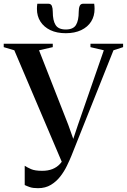

<svg xmlns="http://www.w3.org/2000/svg" viewBox="-36 -972 666 1006"><path d="M163 14Q136.5 14 120.5 8.5Q104.5 3 93.5 -2.5V-103.5Q107 -94.5 127 -85.8Q147 -77 185.5 -77Q215.5 -77 238.8 -86.2Q262 -95.5 278.2 -113Q294.5 -130.5 303.5 -156L293.5 -110.5L39 -708.5L-16.5 -725V-743H240.5V-725L168.5 -708.5L321.5 -318.5L355.5 -223L341 -223.5L372.5 -318L508 -708.5L438 -725V-743H609V-725L558.5 -708.5L337.5 -154Q328.5 -132 314.5 -103Q300.5 -74 280 -47.5Q259.5 -21 230.8 -3.5Q202 14 163 14ZM217 -952.5Q231 -952.5 235.8 -940.8Q240.5 -929 240.5 -910.5Q240.5 -864.5 255.2 -841Q270 -817.5 308.5 -817.5Q347.5 -817.5 362 -841Q376.5 -864.5 376.5 -910.5Q376.5 -929 381.5 -940.8Q386.5 -952.5 400 -952.5H457.5Q458.5 -946 459 -939.2Q459.5 -932.5 459.5 -925.5Q459.5 -887.5 441.5 -859Q423.5 -830.5 389.5 -814.2Q355.5 -798 308.5 -798Q261.5 -798 227.8 -814.2Q194 -830.5 175.8 -859Q157.5 -887.5 157.5 -925.5Q157.5 -932.5 158 -939.2Q158.5 -946 159.5 -952.5Z"/></svg>

Font: Merriweather 144pt Medium
Style: Regular
Weight: 500
Version: Version 2.100